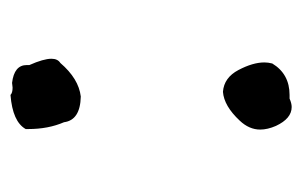

<svg xmlns="http://www.w3.org/2000/svg" viewBox="-125 -441 576 366"><g transform="rotate(90 163.0 -258.0)"><path d="M161 10Q212 6 226 -19V-24Q226 -62 213 -92Q209 -123 164 -124Q130 -120 100 -85Q92 -80 92 -68Q92 -53 104 -26V-21Q104 3 138 7L147 6Q157 6 161 10ZM155 -395Q182 -397 210 -427Q227 -445 227 -466Q227 -480 220 -496Q206 -526 184 -526Q177 -526 168 -522H161Q121 -522 101 -489Q99 -481 99 -474Q99 -452 113.5 -424.5Q128 -397 155 -395Z"/></g></svg>

Font: Xiaobo Songti 小帛宋体
Style: Regular
Weight: 400
Version: Version 1.501;March 17, 2024;FontCreator 14.0.0.2814 64-bit